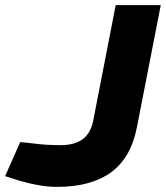

<svg xmlns="http://www.w3.org/2000/svg" viewBox="-38 -720 648 750"><path d="M185 10Q147 10 105 2Q63 -6 19 -20L-18 -32L41 -165L89 -160Q119 -156 145.5 -154.5Q172 -153 199 -153Q253 -153 284.5 -176Q316 -199 326 -248L414 -700H590L497 -224Q474 -104 396 -47Q318 10 185 10Z"/></svg>

Font: REM
Style: Bold Italic
Weight: 700
Italic angle: -11°
Designer: Octavio Pardo
Foundry: Ashler Design
Version: Version 1.005;gftools[0.9.28]